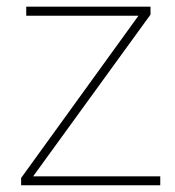

<svg xmlns="http://www.w3.org/2000/svg" viewBox="-20 -548 518 568"><path d="M454.1 -26.4V0H42.5V-21.5L389.6 -501.5H57.6V-528.3H425.3V-504.9L78.1 -26.4Z"/></svg>

Font: Vazirmatn FD Thin
Style: Regular
Weight: 100
Designer: Saber Rastikerdar
Foundry: Saber Rastikerdar
Version: Version 33.003